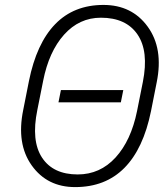

<svg xmlns="http://www.w3.org/2000/svg" viewBox="-20 -741 672 771"><path d="M465.3 -330.1H214.8L224.6 -379.4H475.1ZM586.4 -294.9Q555.7 -143.6 479.5 -66.7Q403.3 10.3 281.7 10.3Q169.4 10.3 107.4 -76.7Q45.4 -163.6 73.2 -299.3L96.2 -415.5Q126.5 -566.4 201.4 -643.8Q276.4 -721.2 395.5 -721.2Q509.8 -721.2 573.2 -633.8Q636.7 -546.4 609.4 -411.1ZM553.7 -412.1Q578.1 -535.2 532.2 -602.5Q486.3 -669.9 385.3 -669.9Q298.3 -669.9 237.3 -601.8Q176.3 -533.7 153.3 -416.5L129.9 -299.3Q104.5 -175.3 148.9 -107.9Q193.4 -40.5 292 -40.5Q381.8 -40.5 444.1 -108.6Q506.3 -176.8 530.3 -294.9Z"/></svg>

Font: Franko
Style: Light Italic
Weight: 300
Designer: Google
Version: Version 1.200310; 2013